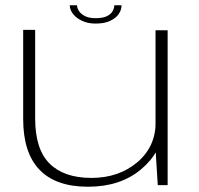

<svg xmlns="http://www.w3.org/2000/svg" viewBox="-20 -703 754 729"><path d="M579 0H616.5V-588H570.5V-137ZM113.5 -589.5H68V-251Q68 -123 130 -58.5Q192 6 314 6Q437 6 515.5 -60Q594 -126 594 -208.5L571 -239.5Q571 -145.5 500.8 -86.5Q430.5 -27.5 327 -27.5Q223 -27.5 168.2 -82Q113.5 -136.5 113.5 -253ZM343 -613.5Q376.5 -613.5 398.2 -623.8Q420 -634 430.8 -649.8Q441.5 -665.5 441.5 -683H414Q414 -672.5 407.8 -661Q401.5 -649.5 386.2 -641.8Q371 -634 343 -634Q318 -634 302.5 -642Q287 -650 279.8 -661.2Q272.5 -672.5 272.5 -683H245Q245 -665.5 257.5 -649.8Q270 -634 291.8 -623.8Q313.5 -613.5 343 -613.5Z"/></svg>

Font: Anybody Expanded ExtraLight
Style: Regular
Weight: 250
Width: 7
Version: Version 1.113;gftools[0.9.25]